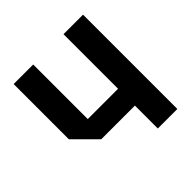

<svg xmlns="http://www.w3.org/2000/svg" viewBox="-153 -683 806 806"><g transform="rotate(-45 250.0 -280.0)"><path d="M453 -560V0H337V-136H137L41 -232V-560H157V-236H337V-560Z"/></g></svg>

Font: Tektur SemiCondensed Medium
Style: Regular
Weight: 500
Width: 4
Designer: Adam Jagosz
Foundry: Adam Jagosz
Version: Version 1.005;gftools[0.9.30]